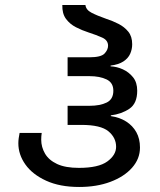

<svg xmlns="http://www.w3.org/2000/svg" viewBox="-20 -734 638 764"><path d="M295 10Q218 10 163.5 -15Q109 -40 81 -79.5Q53 -119 53 -164Q53 -174 54.5 -184.5Q56 -195 58 -205H146Q145 -200 144.5 -192Q144 -184 144 -178Q144 -149 159 -123Q174 -97 207 -81.5Q240 -66 294 -66Q372 -66 407 -91.5Q442 -117 442 -150Q442 -186 411.5 -211.5Q381 -237 304 -237H249V-313H336Q378 -313 404.5 -326Q431 -339 431 -373Q431 -405 404 -418Q377 -431 336 -431H249V-506H335Q382 -506 396 -521Q410 -536 410 -552Q410 -574 386.5 -584.5Q363 -595 332 -605Q307 -613 282.5 -625.5Q258 -638 242.5 -659Q227 -680 228 -714H320Q322 -695 344 -683.5Q366 -672 403 -659Q428 -651 451.5 -639Q475 -627 490.5 -608Q506 -589 506 -558Q506 -538 498 -520Q490 -502 471 -489.5Q452 -477 420 -473V-470Q445 -469 469 -458Q493 -447 509.5 -426.5Q526 -406 526 -373Q526 -322 494.5 -301Q463 -280 421 -275V-272Q456 -267 482 -250.5Q508 -234 522.5 -208Q537 -182 537 -147Q537 -102 505.5 -66.5Q474 -31 419.5 -10.5Q365 10 295 10Z"/></svg>

Font: Noto Sans Ambassadori
Style: Regular
Weight: 400
Designer: Monotype Design Team
Foundry: Monotype Imaging Inc.
Version: Version 2.013